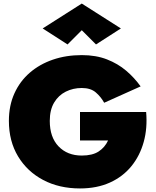

<svg xmlns="http://www.w3.org/2000/svg" viewBox="-20 -1030 878 1080"><path d="M440 -860 360 -780 220 -870 440 -1010 660 -870 520 -780ZM430 -240V-400H802Q810 -310 788.5 -232Q767 -154 719 -95Q671 -36 598 -3Q525 30 430 30Q313 30 223 -17.5Q133 -65 81.5 -150.5Q30 -236 30 -350Q30 -436 61 -504.5Q92 -573 147.5 -621Q203 -669 277.5 -694.5Q352 -720 440 -720Q520 -720 581.5 -696Q643 -672 689.5 -632.5Q736 -593 771 -544L566 -452Q548 -485 519 -510Q490 -535 440 -535Q391 -535 350 -514.5Q309 -494 284.5 -453Q260 -412 260 -350Q260 -258 309.5 -206.5Q359 -155 440 -155Q500 -155 535 -178Q570 -201 588 -240Z"/></svg>

Font: Jost* Black
Style: Regular
Weight: 900
Version: Version 3.7